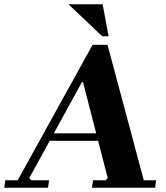

<svg xmlns="http://www.w3.org/2000/svg" viewBox="-64 -880 776 900"><path d="M161 0H-44L-39 -35H19L370 -670H440L610 -35H668L663 0H367L372 -35H431L441 -45L325.1 -495H320L73 -45L83 -35H166ZM161 -255H487L482 -220H156ZM257 -860H417L445 -710H415Z"/></svg>

Font: Brygada 1918
Style: Italic
Weight: 400
Italic angle: -8°
Designer: Mateusz Machalski | Borys Kosmynka | Przemek Hoffer
Foundry: NIEPODLEGLA 2018
Version: Version 3.006